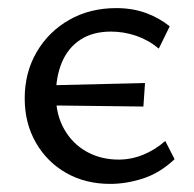

<svg xmlns="http://www.w3.org/2000/svg" viewBox="-20 -445 479 474"><path d="M252 9Q191 9 143.5 -18Q96 -45 68.5 -93Q41 -141 41 -202Q41 -266 70.5 -316.5Q100 -367 151 -396Q202 -425 267 -425Q307 -425 340 -413Q373 -401 399 -380L372 -325Q347 -346 316.5 -356.5Q286 -367 254 -367Q209 -367 178.5 -347Q148 -327 133 -291.5Q118 -256 118 -210Q118 -162 138.5 -126Q159 -90 194 -70.5Q229 -51 273 -51Q304 -51 333.5 -63Q363 -75 388 -97L411 -52Q375 -18 333.5 -4.5Q292 9 252 9ZM334 -182 81 -185 85 -234 338 -240Z"/></svg>

Font: Ysabeau Office Medium
Style: Regular
Weight: 500
Designer: Christian Thalmann (Catharsis Fonts)
Version: Version 2.001;gftools[0.9.30]; featfreeze: tnum,lnum,ss02